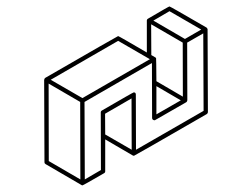

<svg xmlns="http://www.w3.org/2000/svg" viewBox="-20 -673 772 588"><path d="M232.9 -105.5H231L119.6 -170.4Q116.2 -172.4 116.2 -175.8L115.2 -429.2H115.7Q115.7 -432.6 118.7 -434.6Q340.3 -562.5 341.8 -562.5Q343.8 -562.5 429.7 -512.2V-610.8Q430.2 -614.3 433.1 -615.7Q497.1 -653.3 499 -653.3Q501 -653.3 612.8 -588.4Q613.3 -587.4 613.8 -586.9Q614.3 -586.4 614.7 -585.9Q615.2 -585.4 615.7 -584L616.7 -329.6Q616.7 -326.2 613.3 -323.7Q391.6 -195.8 390.1 -195.8Q389.2 -195.8 388.4 -196.3Q387.7 -196.8 386.7 -196.8L302.2 -246.1V-148.4Q302.2 -144.5 298.8 -142.6Q234.9 -105.5 232.9 -105.5ZM546.4 -553.7 596.2 -582.5 499 -638.7 449.7 -609.9ZM540 -377 539.6 -542.5 442.9 -598.6 443.4 -504.4Q456.1 -497.1 456.3 -496.8Q456.5 -496.6 456.8 -496.3Q457 -496.1 457.3 -495.8Q457.5 -495.6 458 -494.9Q458.5 -494.1 459 -424.3ZM459 -322.8 533.7 -365.7 459 -409.2ZM226.1 -123.5 225.6 -360.8 128.9 -417 129.4 -179.7ZM232.4 -372.6 439 -491.7 341.8 -547.9 135.3 -428.7ZM383.3 -214.4 382.8 -371.6 301.8 -324.7 302.2 -261.2ZM239.7 -123.5 289.1 -152.3 288.6 -328.6Q288.6 -332.5 292 -334.5Q387.7 -390.1 389.6 -390.1Q396 -390.1 396 -383.3L396.5 -214.4L603.5 -333.5L602.5 -570.8L553.2 -542.5L553.7 -365.2Q553.2 -365.2 553.2 -364.7Q553.2 -361.8 550.3 -359.9L454.1 -304.7Q446.8 -304.7 445.8 -311Q445.8 -420.4 445.3 -480L238.8 -360.8Z"/></svg>

Font: 3D Isometric
Style: Regular
Weight: 400
Designer: GGBotNet
Version: 1.10